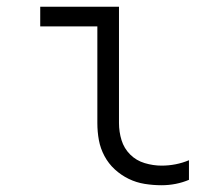

<svg xmlns="http://www.w3.org/2000/svg" viewBox="-20 -540 640 568"><path d="M458 8Q433 8 408 4Q383 0 360.5 -11Q338 -22 319.5 -39Q301 -56 289 -78.5Q277 -101 272.5 -125.5Q268 -150 268 -176V-462H99V-520H332V-176Q332 -150 339.5 -125.5Q347 -101 365 -83Q383 -65 408 -57.5Q433 -50 458 -50Q479 -50 499.5 -54Q520 -58 539 -66V-8Q520 0 499.5 4Q479 8 458 8Z"/></svg>

Font: Iosevka Light Extended
Style: Regular
Weight: 300
Width: 7
Monospace: yes
Designer: Belleve Invis
Foundry: Belleve Invis
Version: Version 32.5.0; ttfautohint (v1.8.4)